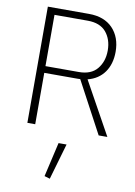

<svg xmlns="http://www.w3.org/2000/svg" viewBox="-101 -722 755 1071"><g transform="rotate(10 276.5 -186.5)"><path d="M227.1 275.9 258.3 285.2 317.4 81.1H272ZM125.5 -291H314.5C319.3 -291 324.2 -291 329.1 -291.5L484.9 0H534.2L369.6 -297.4C451.2 -317.4 497.1 -383.8 497.1 -475.1C497.1 -530.3 481 -574.7 448.7 -608.4C416.5 -641.6 371.6 -658.2 314.5 -658.2H81.1V0H125.5ZM314 -619.6C360.4 -619.6 395 -606 418 -579.1C440.9 -551.8 452.6 -517.1 452.6 -475.1C452.6 -433.1 440.9 -398.4 418 -370.6C395 -342.8 360.4 -329.1 314 -329.1H125.5V-619.6Z"/></g></svg>

Font: Estedad ExtraLight
Style: Regular
Weight: 200
Designer: Amin Abedi
Version: Version 7.3